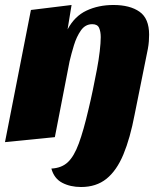

<svg xmlns="http://www.w3.org/2000/svg" viewBox="-23 -550 644 770"><path d="M302 200Q259 200 226.5 183Q194 166 183 126Q224 124 249 100.5Q274 77 293 25.5Q312 -26 332 -112Q341 -149 349.5 -190Q358 -231 365.5 -270.5Q373 -310 377 -344.5Q381 -379 381 -401Q381 -423 374.5 -438Q368 -453 347 -453Q319 -453 301.5 -428Q284 -403 273.5 -368.5Q263 -334 256 -304L197 0L-3 20L101 -510L264 -530L248 -432Q276 -485 324 -507.5Q372 -530 432 -530Q498 -530 536.5 -503Q575 -476 575 -411Q575 -399 574 -384.5Q573 -370 570 -354L517 -91Q499 4 472 69Q445 134 404 167Q363 200 302 200Z"/></svg>

Font: Sansita Swashed Light ExtraBold
Style: Regular
Weight: 800
Version: Version 1.003